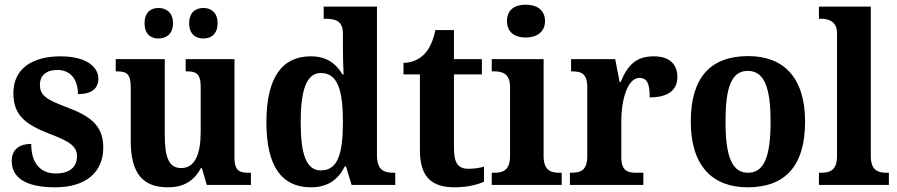

<svg xmlns="http://www.w3.org/2000/svg" viewBox="-20 -788 3823 818"><path d="M215 10C347 10 420 -55 420 -160C420 -255 362 -295 262 -332C177 -364 150 -382 150 -427C150 -466 177 -490 224 -490C277 -490 312 -454 312 -387C371 -387 399 -411 399 -453C399 -501 351 -548 238 -548C118 -548 37 -496 37 -391C37 -296 89 -257 196 -216C277 -185 308 -165 308 -122C308 -80 281 -49 218 -49C151 -49 113 -94 113 -175C70 -175 30 -157 30 -102C30 -35 83 10 215 10Z M847 -624C877 -624 907 -641 907 -689C907 -737 877 -754 847 -754C815 -754 786 -737 786 -689C786 -641 815 -624 847 -624ZM655 -624C686 -624 717 -641 717 -689C717 -737 686 -754 655 -754C624 -754 596 -737 596 -689C596 -641 624 -624 655 -624ZM695 10C759 10 805 -14 836 -72H840L861 0H1049V-52H1041C1005 -52 979 -57 979 -115V-536H771V-484H775C811 -484 835 -478 835 -419V-226C835 -132 811 -72 752 -72C697 -72 682 -123 682 -213V-536H473V-484H477C522 -484 537 -472 537 -414V-188C537 -52 586 10 695 10Z M1305 10C1378 10 1421 -24 1449 -79H1454L1478 0H1664V-52H1657C1612 -52 1586 -66 1586 -128V-760H1359V-708H1366C1407 -708 1441 -701 1441 -645V-582C1441 -545 1442 -502 1444 -471H1439C1413 -515 1374 -548 1304 -548C1183 -548 1115 -460 1115 -267C1115 -75 1183 10 1305 10ZM1347 -62C1285 -62 1261 -130 1261 -268C1261 -402 1285 -477 1347 -477C1419 -477 1441 -402 1441 -269C1441 -132 1419 -62 1347 -62Z M1917 10C1976 10 2022 -4 2042 -14V-78C2022 -72 1999 -69 1975 -69C1930 -69 1914 -96 1914 -157V-471H2033V-536H1914V-660H1835C1825 -613 1810 -582 1792 -562C1773 -540 1742 -521 1699 -520V-471H1769V-148C1769 -31 1822 10 1917 10Z M2220 -628C2264 -628 2302 -650 2302 -698C2302 -748 2264 -768 2220 -768C2174 -768 2140 -748 2140 -698C2140 -650 2174 -628 2220 -628ZM2075 0H2373V-52H2362C2324 -52 2296 -65 2296 -123V-536H2075V-484H2087C2124 -484 2153 -471 2153 -417V-123C2153 -65 2125 -52 2087 -52H2075Z M2408 0H2721V-52H2691C2654 -52 2627 -60 2627 -119V-274C2627 -355 2651 -456 2704 -456C2739 -456 2748 -428 2748 -373C2822 -373 2866 -401 2866 -460C2866 -512 2835 -548 2765 -548C2689 -548 2653 -509 2624 -438H2620L2601 -536H2413V-484H2416C2457 -484 2482 -475 2482 -416V-124C2482 -61 2454 -52 2412 -52H2408Z M3165 10C3326 10 3410 -82 3410 -270C3410 -458 3318 -549 3168 -549C3007 -549 2923 -458 2923 -270C2923 -82 3015 10 3165 10ZM3167 -52C3096 -52 3071 -127 3071 -270C3071 -413 3095 -486 3166 -486C3237 -486 3263 -413 3263 -270C3263 -127 3238 -52 3167 -52Z M3469 0H3767V-52H3756C3718 -52 3690 -65 3690 -123V-760H3469V-708H3480C3505 -708 3546 -700 3546 -647V-123C3546 -65 3518 -52 3480 -52H3469Z"/></svg>

Font: Noto Serif SemiCondensed
Style: Bold
Weight: 700
Width: 4
Designer: Monotype Design Team
Foundry: Monotype Imaging Inc.
Version: Version 2.015